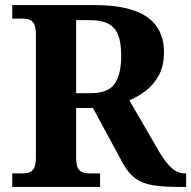

<svg xmlns="http://www.w3.org/2000/svg" viewBox="-20 -734 751 754"><path d="M28 0V-53H70Q83.7 -53 95.2 -57Q106.7 -61.1 113.8 -74Q121 -87 121 -113V-600Q121 -626.9 113.8 -639.9Q106.7 -652.9 95.2 -657Q83.7 -661 70 -661H28V-714H350Q445 -714 505.5 -693Q566 -672 595 -630.5Q624 -589 624 -529Q624 -475.6 604 -438.8Q584 -402 553 -378Q522 -354 488 -340L607 -135Q633 -92 656 -72.5Q679 -53 707 -53H711V0H678Q618 0 578 -7Q538 -14 511.5 -33.5Q485 -53 464 -90L345 -310H279V-113Q279 -87 286 -74Q293 -61 305 -57Q317 -53 330 -53H373V0ZM334.6 -368Q404.4 -368 430.2 -404.8Q456 -441.5 456 -515.1Q456 -566 444 -596.5Q432 -627 405 -641Q378.1 -655 332.9 -655H279V-368Z"/></svg>

Font: Noto Serif Tamil
Style: Regular
Weight: 400
Designer: Indian Type Foundry, Tom Grace, and the Monotype Design Team
Foundry: Monotype Imaging Inc.
Version: Version 2.003